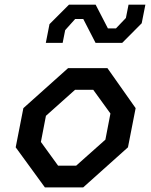

<svg xmlns="http://www.w3.org/2000/svg" viewBox="-20 -818 660 838"><path d="M176 0H343L538.5 -175L572 -346L449 -520.5H277L82 -346L48.5 -175ZM158.5 -198.5 180.5 -312.5 307.5 -426H387L462 -322.5L440 -208.5L312.5 -95H233.5ZM180 -631H253.5L264.5 -686.5L308 -735H343.5L397 -631H513.5L598.5 -716.5L614.5 -797.5H541L529.5 -739.5L486 -694H451L397.5 -797.5H281L196 -712.5Z"/></svg>

Font: Monaspace Krypton Medium
Style: Italic
Weight: 500
Italic angle: -11°
Designer: Riley Cran & the Lettermatic Team
Foundry: Lettermatic
Version: Version 1.101 (Monaspace Krypton)